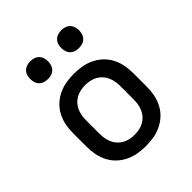

<svg xmlns="http://www.w3.org/2000/svg" viewBox="-203 -867 1007 1007"><g transform="rotate(-45 300.0 -364.0)"><path d="M300 8Q270 8 241 3Q212 -2 185 -15Q158 -28 136.5 -48.5Q115 -69 101.5 -95.5Q88 -122 82.5 -151Q77 -180 77 -210V-310Q77 -340 82.5 -369Q88 -398 101.5 -424.5Q115 -451 136.5 -471.5Q158 -492 185 -505Q212 -518 241 -523Q270 -528 300 -528Q330 -528 359 -523Q388 -518 415 -505Q442 -492 463.5 -471.5Q485 -451 498.5 -424.5Q512 -398 517.5 -369Q523 -340 523 -310V-210Q523 -180 517.5 -151Q512 -122 498.5 -95.5Q485 -69 463.5 -48.5Q442 -28 415 -15Q388 -2 359 3Q330 8 300 8ZM300 -76Q318 -76 335 -79.5Q352 -83 367.5 -91.5Q383 -100 395 -113Q407 -126 414 -142Q421 -158 424 -175Q427 -192 427 -210V-310Q427 -328 424 -345Q421 -362 414 -378Q407 -394 395 -407Q383 -420 367.5 -428.5Q352 -437 335 -440.5Q318 -444 300 -444Q282 -444 265 -440.5Q248 -437 232.5 -428.5Q217 -420 205 -407Q193 -394 186 -378Q179 -362 176 -345Q173 -328 173 -310V-210Q173 -192 176 -175Q179 -158 186 -142Q193 -126 205 -113Q217 -100 232.5 -91.5Q248 -83 265 -79.5Q282 -76 300 -76ZM415 -604Q402 -604 389 -608Q376 -612 366.5 -621.5Q357 -631 353 -644Q349 -657 349 -670Q349 -683 353 -696Q357 -709 366.5 -718.5Q376 -728 389 -732Q402 -736 415 -736Q428 -736 441 -732Q454 -728 463.5 -718.5Q473 -709 477 -696Q481 -683 481 -670Q481 -657 477 -644Q473 -631 463.5 -621.5Q454 -612 441 -608Q428 -604 415 -604ZM185 -604Q172 -604 159 -608Q146 -612 136.5 -621.5Q127 -631 123 -644Q119 -657 119 -670Q119 -683 123 -696Q127 -709 136.5 -718.5Q146 -728 159 -732Q172 -736 185 -736Q198 -736 211 -732Q224 -728 233.5 -718.5Q243 -709 247 -696Q251 -683 251 -670Q251 -657 247 -644Q243 -631 233.5 -621.5Q224 -612 211 -608Q198 -604 185 -604Z"/></g></svg>

Font: Iosevka Aile Medium
Style: Regular
Weight: 500
Designer: Belleve Invis
Foundry: Belleve Invis
Version: Version 27.3.5; ttfautohint (v1.8.4)